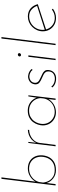

<svg xmlns="http://www.w3.org/2000/svg" viewBox="914 -1706 799 2667"><g transform="rotate(-90 1313.5 -372.5)"><path d="M283 5Q217 5 167.5 -34Q118 -73 103 -131L108 -151L90 0H71L163 -752H183L122 -261L123 -277Q149 -325 198.5 -355Q248 -385 306 -385Q362 -385 403 -362Q444 -339 467 -298Q490 -257 490 -203Q490 -152 470 -104.5Q450 -57 404.5 -26Q359 5 283 5ZM285 -12Q338 -12 374 -30Q410 -48 431 -76.5Q452 -105 461 -138.5Q470 -172 470 -202Q470 -248 450.5 -285.5Q431 -323 393.5 -345.5Q356 -368 302 -368Q237 -368 186.5 -329.5Q136 -291 119 -231L111 -174Q112 -158 119.5 -131Q127 -104 146 -77Q165 -50 198.5 -31Q232 -12 285 -12Z M676 -378 664 -271Q680 -307 708 -332Q736 -357 771.5 -370.5Q807 -384 844 -385L842 -367Q798 -366 758.5 -346.5Q719 -327 692.5 -294Q666 -261 661 -218L634 0H615L661 -378Z M1088 5Q1035 5 993.5 -19.5Q952 -44 928.5 -85Q905 -126 905 -177Q905 -207 916 -243Q927 -279 951 -311.5Q975 -344 1014.5 -365Q1054 -386 1111 -386Q1156 -386 1193 -369Q1230 -352 1255.5 -322.5Q1281 -293 1292 -255L1287 -243L1308 -378H1323L1278 0H1259L1273 -120L1274 -105Q1261 -81 1241.5 -61Q1222 -41 1198 -26Q1174 -11 1146 -3Q1118 5 1088 5ZM1093 -12Q1140 -12 1180 -32Q1220 -52 1246.5 -88Q1273 -124 1280 -170L1284 -211Q1281 -255 1258 -290.5Q1235 -326 1197 -347Q1159 -368 1112 -368Q1060 -368 1024 -348.5Q988 -329 966 -299Q944 -269 934.5 -236.5Q925 -204 925 -179Q925 -133 946.5 -95Q968 -57 1006 -34.5Q1044 -12 1093 -12Z M1545 7Q1526 6 1505 0.5Q1484 -5 1464.5 -16.5Q1445 -28 1432 -47L1445 -59Q1454 -45 1469.5 -34.5Q1485 -24 1505 -17.5Q1525 -11 1548 -10Q1584 -8 1616.5 -26.5Q1649 -45 1655 -92Q1657 -122 1643.5 -140Q1630 -158 1606.5 -169Q1583 -180 1559 -191Q1524 -205 1498 -226Q1472 -247 1476 -290Q1479 -313 1489 -330.5Q1499 -348 1515 -359.5Q1531 -371 1550.5 -377Q1570 -383 1590 -382Q1604 -381 1621.5 -376Q1639 -371 1657 -360.5Q1675 -350 1689 -332L1676 -319Q1661 -341 1635 -352Q1609 -363 1589 -364Q1570 -365 1549.5 -357.5Q1529 -350 1514 -334Q1499 -318 1497 -292Q1494 -268 1504 -252.5Q1514 -237 1532 -226.5Q1550 -216 1571 -207Q1597 -195 1622.5 -182.5Q1648 -170 1663 -150Q1678 -130 1674 -96Q1672 -73 1662.5 -53.5Q1653 -34 1637 -20Q1621 -6 1598 1.5Q1575 9 1545 7Z M1858 -378H1878L1831 0H1812ZM1863 -500Q1863 -510 1871 -517Q1879 -524 1889 -524Q1898 -524 1903.5 -518Q1909 -512 1909 -504Q1909 -494 1901 -487Q1893 -480 1884 -480Q1874 -480 1868.5 -486.5Q1863 -493 1863 -500Z M2112 -752H2132L2039 0H2020Z M2399 -11Q2431 -11 2461 -22Q2491 -33 2515 -52L2526 -37Q2499 -17 2466 -5.5Q2433 6 2398 6Q2343 6 2301 -18.5Q2259 -43 2235.5 -84.5Q2212 -126 2212 -177Q2212 -220 2228.5 -257.5Q2245 -295 2273.5 -324Q2302 -353 2339.5 -369Q2377 -385 2419 -385Q2454 -385 2481.5 -375Q2509 -365 2530.5 -346.5Q2552 -328 2566.5 -303Q2581 -278 2589 -247L2231 -130L2227 -148L2575 -260L2567 -251Q2552 -299 2514.5 -333Q2477 -367 2420 -367Q2369 -367 2326 -342Q2283 -317 2257.5 -274Q2232 -231 2232 -179Q2232 -136 2252 -97.5Q2272 -59 2309.5 -35Q2347 -11 2399 -11Z"/></g></svg>

Font: Josefin Sans Thin Thin
Style: Italic
Weight: 250
Italic angle: -7°
Version: Version 2.000